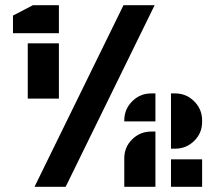

<svg xmlns="http://www.w3.org/2000/svg" viewBox="-20 -720 829 740"><path d="M207 -553V-340H87V-553ZM207 -700V-592H30V-660L107 -700ZM459 -256Q459 -299 489.5 -329.5Q520 -360 563 -360H579V-252H459ZM459 -110Q459 -153 489.5 -183Q520 -213 563 -213H579V0H459ZM655 -360Q698 -360 728.5 -329.5Q759 -299 759 -256V-250Q759 -207 728.5 -177Q698 -147 655 -147H639V-360ZM639 0V-106H759V0ZM456 -700H576L233 0H113Z"/></svg>

Font: Promplate
Style: Bold
Weight: 400
Designer: Evgeny Tarasenko
Foundry: Evgeny Tarasenko
Version: Version 1.000